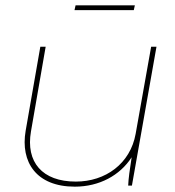

<svg xmlns="http://www.w3.org/2000/svg" viewBox="-20 -695 655 719"><path d="M260 4C352 4 429 -38 473 -106C466 -61 461 -26 460 0H474L566 -520H546L488 -194C468 -82 375 -15 264 -15C138 -15 76 -88 96 -203L151 -520H131L76 -205C56 -88 116 4 260 4ZM259 -657H481L485 -675H263Z"/></svg>

Font: Fixel Display Thin
Style: Italic
Weight: 100
Italic angle: -10°
Designer: AlfaBravo + MacPaw
Foundry: Kyrylo Tkachov, Marchela Mozhyna, Serhii Makarenko, Maria Weinstein, Zakhar Kryvoshyya
Version: Version 1.210;Glyphs 3.2 (3217)